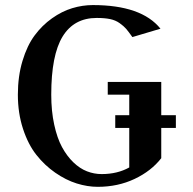

<svg xmlns="http://www.w3.org/2000/svg" viewBox="-20 -720 752 750"><path d="M400.9 -399.9H609.9V-270H667V-220.2H609.9V-102.1Q570.8 -51.8 505.6 -21Q440.4 9.8 361.8 9.8Q321.8 9.8 279.5 -3.4Q237.3 -16.6 195.8 -45.4Q154.3 -74.2 122.1 -115Q89.8 -155.8 69.8 -217Q49.8 -278.3 49.8 -350.1Q49.8 -422.4 67.9 -482.2Q85.9 -542 115.2 -581.5Q144.5 -621.1 183.1 -648.4Q221.7 -675.8 262 -688Q302.2 -700.2 342.8 -700.2Q532.7 -700.2 606.9 -607.9L497.1 -575.2Q481.9 -596.7 472.7 -607.4Q463.4 -618.2 447.3 -629.6Q431.2 -641.1 409.9 -645.5Q388.7 -649.9 357.9 -649.9Q269 -649.9 224.6 -577.4Q180.2 -504.9 180.2 -350.1Q180.2 -286.1 191.7 -233.4Q203.1 -180.7 222.2 -145.5Q241.2 -110.4 266.6 -85.9Q292 -61.5 319.8 -50.8Q347.7 -40 377 -40Q438.5 -40 484.9 -65.9V-220.2H430.2V-270H484.9V-350.1H400.9Z"/></svg>

Font: Pfennig
Style: Bold
Weight: 700
Version: Version 20120410 ; ttfautohint (v0.8)